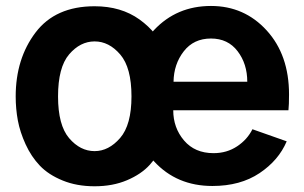

<svg xmlns="http://www.w3.org/2000/svg" viewBox="-20 -614 1030 651"><path d="M176.8 -287.1Q176.8 -189.5 214.4 -145.5Q252 -101.6 300.8 -101.6Q348.6 -101.6 387.2 -146Q425.8 -190.4 425.8 -287.1Q425.8 -384.8 387.7 -429.2Q349.6 -473.6 300.8 -473.6Q252 -473.6 214.4 -429.7Q176.8 -385.7 176.8 -287.1ZM33.2 -287.1Q33.2 -415 100.6 -503.9Q168 -592.8 300.8 -592.8Q390.6 -592.8 453.1 -547.9Q515.6 -502.9 542 -436Q568.4 -369.1 568.4 -287.1Q568.4 -248 561.5 -209.5Q554.7 -170.9 535.6 -128.9Q516.6 -86.9 487.8 -55.2Q459 -23.4 410.6 -2.9Q362.3 17.6 300.8 17.6Q240.2 17.6 192.4 -2Q144.5 -21.5 115.2 -52.2Q85.9 -83 66.9 -124.5Q47.9 -166 40.5 -205.6Q33.2 -245.1 33.2 -287.1ZM425.8 -291Q425.8 -430.7 502.4 -512.2Q579.1 -593.8 695.3 -593.8Q808.6 -593.8 884.3 -510.7Q960 -427.7 960 -293.9Q960 -257.8 958 -240.2H567.4Q567.4 -180.7 604 -137.7Q640.6 -94.7 704.1 -94.7Q749 -94.7 783.7 -117.7Q818.4 -140.6 835.9 -175.8L952.1 -134.8Q924.8 -70.3 859.9 -26.9Q794.9 16.6 700.2 16.6Q579.1 16.6 502.4 -66.9Q425.8 -150.4 425.8 -291ZM568.4 -336.9H818.4Q818.4 -397.5 785.6 -440.4Q752.9 -483.4 695.3 -483.4Q636.7 -483.4 603 -439.9Q569.3 -396.5 568.4 -336.9Z"/></svg>

Font: Gothic A1 ExtraBold
Style: Regular
Weight: 800
Designer: HanYang I&C Co.,Ltd.
Foundry: HanYang I&C Co.,Ltd.
Version: Version 2.50